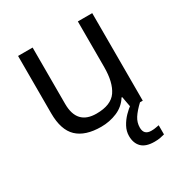

<svg xmlns="http://www.w3.org/2000/svg" viewBox="-175 -667 968 1018"><g transform="rotate(-30 309.0 -158.0)"><path d="M533 -536V0H461L448 -71H444Q418 -29 372 -9.5Q326 10 274 10Q177 10 128 -36.5Q79 -83 79 -185V-536H168V-191Q168 -63 287 -63Q376 -63 410.5 -113Q445 -163 445 -257V-536ZM448 116Q448 161 493 161Q510 161 521.5 158.5Q533 156 541 155V211Q527 215 513 217.5Q499 220 479 220Q426 220 401 195Q376 170 376 126Q376 97 390.5 70Q405 43 426.5 21Q448 -1 468 -15L516 0Q482 32 465 58.5Q448 85 448 116Z"/></g></svg>

Font: Noto Sans Kaithi
Style: Regular
Weight: 400
Designer: Monotype Design Team
Foundry: Monotype Imaging Inc.
Version: Version 2.005; ttfautohint (v1.8.4.7-5d5b)